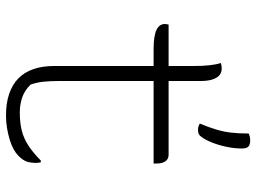

<svg xmlns="http://www.w3.org/2000/svg" viewBox="-127 -711 854 640"><g transform="rotate(90 300.0 -391.0)"><path d="M62 -526H496Q510 -526 517.5 -515.5Q525 -505 525 -486Q525 -485 525 -483Q525 -481 525 -479.5Q525 -478 525 -476H143Q121 -476 105 -478.5Q89 -481 79 -486Q69 -491 64.5 -498Q60 -505 60 -513Q60 -516 60.5 -519Q61 -522 61.5 -523.5Q62 -525 62 -526ZM521 -100Q522 -96 522.5 -92Q523 -88 523 -84Q523 -68 519 -54.5Q515 -41 499 -25Q491 -17 477.5 -9.5Q464 -2 446 3.5Q428 9 407.5 12.5Q387 16 365 16Q324 16 293 5.5Q262 -5 241.5 -25Q221 -45 210.5 -75Q200 -105 200 -144Q200 -202 200 -260.5Q200 -319 200 -377Q200 -435 200 -493.5Q200 -552 200 -610Q200 -640 197.5 -662.5Q195 -685 190 -700Q196 -702 200.5 -702.5Q205 -703 209 -703Q221 -703 230 -696Q239 -689 244.5 -673.5Q250 -658 250 -632Q250 -573 250 -514.5Q250 -456 250 -397Q250 -338 250 -279.5Q250 -221 250 -162Q250 -130 252.5 -107.5Q255 -85 262 -66Q280 -47 303.5 -38.5Q327 -30 355 -30Q389 -30 415 -36.5Q441 -43 465 -58.5Q489 -74 515 -100ZM448 -798Q461 -798 468 -792.5Q475 -787 475 -770Q475 -746 469.5 -719.5Q464 -693 455 -670.5Q446 -648 436 -635Q432 -629 426.5 -626.5Q421 -624 413 -624Q407 -624 402 -625.5Q397 -627 392 -630Q405 -662 412 -685.5Q419 -709 422 -733.5Q425 -758 425 -793Q430 -795 435 -796.5Q440 -798 448 -798Z"/></g></svg>

Font: Recursive Monospace Casual Light
Style: Regular
Weight: 300
Version: Version 1.047